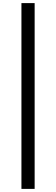

<svg xmlns="http://www.w3.org/2000/svg" viewBox="-20 -982 363 1236"><path d="M203 -962H118V234H203Z"/></svg>

Font: Wafeq
Style: Regular
Weight: 400
Designer: Rasmus Andersson & Azza Alameddine
Foundry: Google & TypeTogether
Version: Version 3.000;FEAKit 1.0